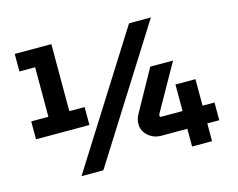

<svg xmlns="http://www.w3.org/2000/svg" viewBox="-97 -847 1230 993"><g transform="rotate(-15 517.5 -350.0)"><path d="M816 0V-95H678Q636 -95 607 -121Q578 -147 578 -183Q578 -197 581.5 -210Q585 -223 592 -235L714 -455H836L697 -208Q694 -203 694 -198Q694 -194 696.5 -192Q699 -190 703 -190H816V-332H923V-190H987V-95H923V0ZM46 -245V-341H138V-606H54V-700H250V-341H332V-245ZM224 0 666 -700H783L341 0Z"/></g></svg>

Font: MuseoModerno SemiBold
Style: Bold
Weight: 700
Version: Version 1.001